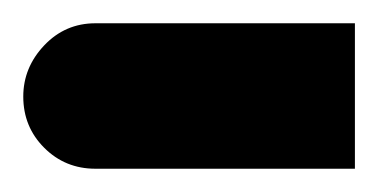

<svg xmlns="http://www.w3.org/2000/svg" viewBox="-97 -145 325 165"><path d="M208 0H-15Q-41 0 -59 -18Q-77 -36 -77 -62Q-77 -87 -59 -106Q-41 -125 -15 -125H208Z"/></svg>

Font: Mirza SemiBold
Style: Regular
Weight: 600
Designer: Arabic design by Kourosh Beigpour, Latin design by Eduardo Tunni, engineering by Lasse Fister
Version: Version 1.0010g